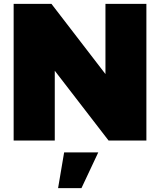

<svg xmlns="http://www.w3.org/2000/svg" viewBox="-20 -721 821 985"><path d="M731 0H537L261 -358V0H50V-701H244L521 -341V-701H731ZM398 244H278L309 61H484Z"/></svg>

Font: Argentum Novus Black
Style: Regular
Weight: 900
Designer: Julieta Ulanovsky (font) & Cristiano Sobral (main changes)
Foundry: Julieta Ulanovsky (font) & Cristiano Sobral (main changes)
Version: Version 3.00;November 27, 2020;FontCreator 13.0.0.2655 64-bi